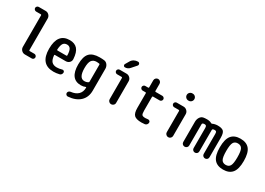

<svg xmlns="http://www.w3.org/2000/svg" viewBox="-7 -1726 4015 2914"><g transform="rotate(30 2000.0 -269.0)"><path d="M95.7 -649.4Q80.1 -649.4 67.4 -661.6Q54.7 -673.8 54.7 -689.9Q54.7 -706.1 66.9 -718.3Q79.1 -730.5 95.7 -730.5H215.8Q251 -730.5 275.9 -705.1Q300.8 -679.7 300.8 -644.5V-91.8Q300.8 -81.1 311.5 -81.1H394.5Q410.2 -81.1 422.4 -68.8Q434.6 -56.6 434.6 -40Q434.6 -24.4 423.3 -12.2Q412.1 0 394.5 0H274.4Q239.3 0 214.4 -24.9Q189.5 -49.8 189.5 -85V-637.7Q189.5 -648.4 177.7 -649.4Z M754.9 -451.2Q710.9 -451.2 689 -420.4Q667 -389.6 662.1 -310.5Q662.1 -299.8 672.9 -299.8H828.1Q838.9 -299.8 838.9 -310.5Q836.9 -386.7 816.4 -418.9Q795.9 -451.2 754.9 -451.2ZM778.3 9.8Q547.9 9.8 547.9 -260.3Q547.9 -530.3 757.8 -530.3Q845.7 -530.3 892.6 -477.1Q939.5 -423.8 946.3 -306.6Q948.2 -270.5 923.3 -246.1Q898.4 -221.7 861.3 -221.7H672.9Q661.1 -221.7 663.1 -211.9Q669.9 -134.8 700.7 -103Q731.4 -71.3 790 -71.3Q832 -71.3 880.9 -85.9Q894.5 -89.8 907.2 -81.1Q919.9 -72.3 919.9 -56.6Q919.9 -38.1 909.2 -22.5Q898.4 -6.8 879.9 -2.9Q827.1 9.8 778.3 9.8Z M1275.4 -448.2Q1215.8 -448.2 1188 -409.2Q1160.2 -370.1 1160.2 -275.4Q1160.2 -101.6 1254.9 -100.6Q1293.9 -100.6 1321.3 -118.2Q1330.1 -124 1330.1 -134.8V-430.7Q1330.1 -441.4 1320.3 -444.3Q1300.8 -448.2 1275.4 -448.2ZM1242.2 -19.5Q1049.8 -19.5 1049.8 -275.4Q1049.8 -412.1 1104 -471.2Q1158.2 -530.3 1280.3 -530.3Q1326.2 -530.3 1357.4 -526.4Q1394.5 -522.5 1417.5 -491.7Q1440.4 -460.9 1440.4 -421.9V-40Q1440.4 77.1 1365.7 147.5Q1291 217.8 1157.2 227.5Q1140.6 228.5 1127.9 216.8Q1115.2 205.1 1115.2 188Q1115.2 170.9 1127.4 158.7Q1139.6 146.5 1157.2 143.6Q1241.2 134.8 1285.6 90.8Q1330.1 46.9 1330.1 -25.4V-29.3Q1330.1 -39.1 1320.3 -35.2Q1285.2 -19.5 1242.2 -19.5Z M1635.7 -439.5Q1620.1 -439.5 1607.9 -451.2Q1595.7 -462.9 1595.7 -480.5Q1595.7 -496.1 1607.9 -507.8Q1620.1 -519.5 1635.7 -519.5H1754.9Q1790 -519.5 1815.4 -494.6Q1840.8 -469.7 1840.8 -434.6V-55.7Q1840.8 -32.2 1823.7 -16.1Q1806.6 0 1783.7 0Q1760.7 0 1744.1 -16.6Q1727.5 -33.2 1727.5 -55.7V-427.7Q1727.5 -438.5 1716.8 -439.5ZM1815.4 -764.6Q1837.9 -764.6 1845.7 -745.1Q1853.5 -725.6 1839.8 -709L1767.6 -627Q1735.4 -589.8 1684.6 -589.8Q1668.9 -589.8 1661.1 -604.5Q1653.3 -619.1 1661.1 -632.8L1701.2 -701.2Q1718.8 -731.4 1749.5 -748Q1780.3 -764.6 1815.4 -764.6Z M2094.7 -418.9Q2079.1 -418.9 2066.9 -431.2Q2054.7 -443.4 2054.7 -460Q2054.7 -475.6 2066.4 -487.8Q2078.1 -500 2094.7 -500H2146.5Q2157.2 -500 2157.2 -510.7V-634.8Q2157.2 -658.2 2173.8 -674.3Q2190.4 -690.4 2212.4 -690.4Q2234.4 -690.4 2250.5 -674.3Q2266.6 -658.2 2266.6 -634.8V-510.7Q2266.6 -500 2278.3 -500H2393.6Q2410.2 -500 2422.4 -487.8Q2434.6 -475.6 2434.6 -460Q2434.6 -444.3 2422.4 -431.6Q2410.2 -418.9 2393.6 -418.9H2278.3Q2267.6 -418.9 2266.6 -408.2V-169.9Q2266.6 -111.3 2279.8 -94.7Q2293 -78.1 2339.8 -78.1Q2352.5 -78.1 2380.9 -82Q2397.5 -85 2411.1 -75.2Q2424.8 -65.4 2424.8 -47.9Q2424.8 -28.3 2412.1 -12.7Q2399.4 2.9 2379.9 5.9Q2354.5 9.8 2320.3 9.8Q2228.5 9.8 2192.9 -24.4Q2157.2 -58.6 2157.2 -150.4V-408.2Q2157.2 -418.9 2146.5 -418.9Z M2635.7 -439.5Q2620.1 -439.5 2607.9 -451.2Q2595.7 -462.9 2595.7 -480.5Q2595.7 -496.1 2607.9 -507.8Q2620.1 -519.5 2635.7 -519.5H2754.9Q2790 -519.5 2815.4 -494.6Q2840.8 -469.7 2840.8 -434.6V-55.7Q2840.8 -32.2 2824.2 -16.1Q2807.6 0 2784.7 0Q2761.7 0 2745.1 -16.6Q2728.5 -33.2 2728.5 -55.7V-427.7Q2728.5 -438.5 2716.8 -439.5ZM2778.3 -759.8Q2804.7 -759.8 2822.8 -741.7Q2840.8 -723.6 2840.8 -697.8Q2840.8 -671.9 2822.3 -653.3Q2803.7 -634.8 2778.3 -634.8H2771.5Q2745.1 -634.8 2726.6 -653.3Q2708 -671.9 2708 -697.8Q2708 -723.6 2726.6 -741.7Q2745.1 -759.8 2771.5 -759.8Z M3019.5 -51.8V-407.2Q3019.5 -449.2 3040.5 -483.4Q3061.5 -517.6 3098.6 -525.4Q3122.1 -530.3 3161.1 -530.3Q3210.9 -530.3 3241.2 -511.7Q3250 -505.9 3260.7 -510.7Q3298.8 -529.3 3348.6 -530.3Q3424.8 -530.3 3452.6 -501.5Q3480.5 -472.7 3480.5 -389.6V-49.8Q3480.5 -28.3 3465.8 -14.2Q3451.2 0 3430.2 0Q3409.2 0 3394 -14.6Q3378.9 -29.3 3378.9 -49.8V-400.4Q3378.9 -428.7 3371.1 -438.5Q3363.3 -448.2 3342.8 -448.2Q3321.3 -448.2 3310.5 -441.4Q3302.7 -436.5 3302.7 -422.9V-49.8Q3302.7 -28.3 3288.1 -14.2Q3273.4 0 3252.4 0Q3231.4 0 3216.8 -14.6Q3202.1 -29.3 3202.1 -49.8V-400.4Q3202.1 -427.7 3193.8 -438Q3185.5 -448.2 3165 -448.2Q3145.5 -448.2 3133.8 -441.4Q3125 -435.5 3125 -422.9V-51.8Q3125 -29.3 3109.4 -14.6Q3093.8 0 3071.8 0Q3049.8 0 3034.7 -15.1Q3019.5 -30.3 3019.5 -51.8Z M3825.2 -408.7Q3802.7 -448.2 3750 -448.2Q3697.3 -448.2 3674.8 -408.7Q3652.3 -369.1 3652.3 -260.3Q3652.3 -151.4 3674.8 -111.8Q3697.3 -72.3 3750 -72.3Q3802.7 -72.3 3825.2 -111.8Q3847.7 -151.4 3847.7 -260.3Q3847.7 -369.1 3825.2 -408.7ZM3908.2 -54.2Q3856.4 9.8 3750 9.8Q3643.6 9.8 3591.8 -54.2Q3540 -118.2 3540 -260.3Q3540 -402.3 3591.8 -466.3Q3643.6 -530.3 3750 -530.3Q3856.4 -530.3 3908.2 -466.3Q3960 -402.3 3960 -260.3Q3960 -118.2 3908.2 -54.2Z"/></g></svg>

Font: Rounded-X Mgen+ 1mn medium
Style: Regular
Weight: 500
Designer: [Source Han Sans]
Ryoko NISHIZUKA  (kana & ideographs); Paul D. Hunt (Latin, Greek & Cyrillic); Wenlong ZHANG  (bopomofo
Version: Version 1.059.20150602